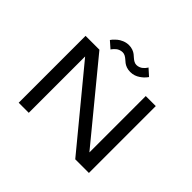

<svg xmlns="http://www.w3.org/2000/svg" viewBox="-185 -1150 1421 1421"><g transform="rotate(45 525.0 -439.5)"><path d="M578.5 -744.5Q556.5 -744.5 538.2 -751Q520 -757.5 508 -767Q496 -776.5 485.5 -786Q475 -795.5 462.5 -802Q450 -808.5 436.5 -808.5Q422 -808.5 408.8 -803.5Q395.5 -798.5 386.8 -791.2Q378 -784 371.2 -776.5Q364.5 -769 361 -764L358 -759L305 -805.5Q307 -810 316.2 -820.5Q325.5 -831 341.2 -844.8Q357 -858.5 381.5 -868.8Q406 -879 432.5 -879Q454.5 -879 472.8 -872.2Q491 -865.5 503 -855.8Q515 -846 525.5 -836.5Q536 -827 548.5 -820.2Q561 -813.5 574.5 -813.5Q589 -813.5 602 -818.8Q615 -824 623.5 -831.5Q632 -839 638.5 -846.2Q645 -853.5 648 -859L651 -864L704 -816.5L701 -813Q698 -809 695.8 -806Q693.5 -803 688.5 -797.5Q683.5 -792 678.8 -787.5Q674 -783 667 -777.5Q660 -772 653.2 -767.5Q646.5 -763 637.8 -758.5Q629 -754 620 -751Q611 -748 600.2 -746.2Q589.5 -744.5 578.5 -744.5ZM786 -700H891V0H748L261.5 -590V0H156V-700H301L786 -110Z"/></g></svg>

Font: League Mono Extended
Style: Regular
Weight: 400
Width: 9
Designer: Tyler Finck
Foundry: The League of Moveable Type / Tyler Finck
Version: Version 2.210